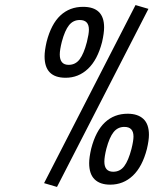

<svg xmlns="http://www.w3.org/2000/svg" viewBox="-20 -729 608 758"><path d="M154 -6 515 -709 566 -694 205 9ZM156 -506Q156 -529 164 -564Q182 -634 218.5 -668Q255 -702 308 -702Q391 -702 391 -621Q391 -598 383 -563Q365 -493 327.5 -457.5Q290 -422 239 -422Q156 -422 156 -506ZM323 -563Q331 -595 331 -612Q331 -650 295 -650Q269 -650 252.5 -629.5Q236 -609 224 -564Q216 -532 216 -514Q216 -473 251 -473Q278 -473 294.5 -495Q311 -517 323 -563ZM332 -85Q332 -107 340 -142Q358 -212 394.5 -246Q431 -280 484 -280Q524 -280 546 -259.5Q568 -239 568 -197Q568 -175 560 -141Q542 -71 504.5 -35.5Q467 0 415 0Q375 0 353.5 -21Q332 -42 332 -85ZM499 -141Q507 -173 507 -190Q507 -228 471 -228Q445 -228 428.5 -207.5Q412 -187 400 -142Q392 -110 392 -91Q392 -51 427 -51Q454 -51 470.5 -73Q487 -95 499 -141Z"/></svg>

Font: Cairo
Style: Italic
Weight: 400
Italic angle: -13°
Designer: Mohamed Gaber, Accademia di Belle Arti di Urbino and others
Foundry: Kief Type Foundry, Accademia di Belle Arti di Urbino and others
Version: Version 3.011